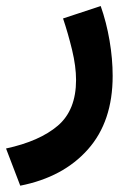

<svg xmlns="http://www.w3.org/2000/svg" viewBox="-42 -334 425 620"><path d="M23.4 265.6 -22.5 145.5Q85.9 122.1 144.8 71.8Q203.6 21.5 203.6 -75.7Q203.6 -119.6 190.7 -173.1Q177.7 -226.6 161.6 -274.4L283.2 -314.5Q301.8 -261.7 311.8 -202.9Q321.8 -144 321.8 -88.9Q321.8 58.6 241.9 148.4Q162.1 238.3 23.4 265.6Z"/></svg>

Font: Vazirmatn RD UI FD
Style: Bold
Weight: 700
Designer: Saber Rastikerdar
Foundry: Saber Rastikerdar
Version: Version 33.003